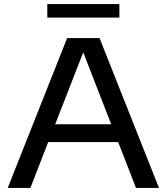

<svg xmlns="http://www.w3.org/2000/svg" viewBox="-20 -928 823 948"><path d="M651.5 0 563.5 -226.5H218L130 0H18L311.5 -740H471.5L765 0ZM252.5 -314.5H529L391 -669.5ZM213.5 -841V-908H569.5V-841Z"/></svg>

Font: Encode Sans Expanded Medium
Style: Regular
Weight: 500
Width: 7
Designer: Multiple Designers
Foundry: Impallari Type
Version: Version 2.000